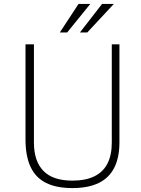

<svg xmlns="http://www.w3.org/2000/svg" viewBox="-20 -949 717 979"><path d="M349 10Q267 10 214 -16.8Q161 -43.5 135.5 -98.8Q110 -154 110 -239V-723H153V-222Q153 -127.5 201.2 -77.8Q249.5 -28 349 -28Q416 -28 460.8 -49.8Q505.5 -71.5 527.8 -114.8Q550 -158 550 -222V-723H589V-224Q589 -145.5 562.5 -93.5Q536 -41.5 482.8 -15.8Q429.5 10 349 10ZM387.5 -783.5 500.5 -929H560.5L425 -783.5ZM285 -783.5 380.5 -929H440.5L322.5 -783.5Z"/></svg>

Font: Public Sans Thin Thin
Style: Regular
Weight: 250
Version: Version 2.001